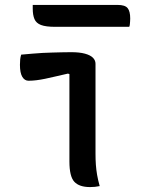

<svg xmlns="http://www.w3.org/2000/svg" viewBox="-20 -756 640 780"><path d="M262 -100Q262 -128 262 -163.5Q262 -199 262 -237Q262 -275 262 -313.5Q262 -352 262 -388.5Q262 -425 262 -455L256 -457Q229 -451 206 -445.5Q183 -440 163.5 -436Q144 -432 127.5 -430Q111 -428 96 -428Q80 -428 70.5 -444Q61 -460 61 -493Q61 -505 62 -514.5Q63 -524 66 -534Q90 -536 111.5 -538Q133 -540 153 -541Q173 -542 192.5 -542.5Q212 -543 231 -543.5Q250 -544 269 -544Q303 -544 325 -538Q347 -532 357.5 -521.5Q368 -511 368 -497Q368 -449 368 -401Q368 -353 368 -306.5Q368 -260 368 -216Q368 -172 368 -132Q368 -107 369.5 -86.5Q371 -66 374.5 -45.5Q378 -25 385 0Q375 2 366 3Q357 4 346 4Q302 4 282 -17.5Q262 -39 262 -100ZM113 -736H458Q488 -736 498.5 -723Q509 -710 509 -681Q509 -675 508.5 -669Q508 -663 507.5 -657Q507 -651 505 -647H205Q166 -647 146.5 -654.5Q127 -662 120 -678.5Q113 -695 113 -721Q113 -724 113 -726.5Q113 -729 113 -731.5Q113 -734 113 -736Z"/></svg>

Font: Recursive Monospace Casual Medium
Style: Regular
Weight: 500
Version: Version 1.047